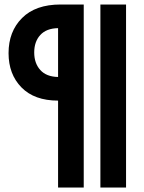

<svg xmlns="http://www.w3.org/2000/svg" viewBox="-20 -708 641 853"><path d="M352 125H238V-261Q133 -261 75.5 -319.5Q18 -378 18 -472Q18 -568 78 -628Q138 -688 249 -688H352ZM540 125H426V-688H540ZM238 -366V-583Q186 -582 159 -552.5Q132 -523 132 -475Q132 -427 159 -397Q186 -367 238 -366Z"/></svg>

Font: Techna Sans
Style: Regular
Weight: 400
Designer: Carl Enlund
Version: Version 1.003